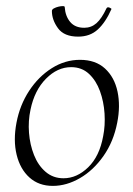

<svg xmlns="http://www.w3.org/2000/svg" viewBox="-20 -595 436 629"><path d="M153 14Q107 14 76.5 -13.5Q46 -41 34.5 -88Q23 -135 34 -193Q45 -251 75.5 -297.5Q106 -344 149.5 -371.5Q193 -399 242 -399Q293 -399 324 -370.5Q355 -342 365 -295Q375 -248 364 -193Q352 -131 319 -84Q286 -37 242 -11.5Q198 14 153 14ZM188 -11Q232 -11 269 -47Q306 -83 318 -149Q325 -184 322.5 -223Q320 -262 307.5 -296.5Q295 -331 271.5 -353Q248 -375 213 -375Q168 -375 130.5 -337Q93 -299 80 -236Q72 -199 75 -160Q78 -121 91.5 -87Q105 -53 129.5 -32Q154 -11 188 -11ZM236 -475Q190 -475 170 -502.5Q150 -530 150 -559Q150 -564 156.5 -567.5Q163 -571 171 -573Q179 -575 185.5 -575Q192 -575 192 -572Q194 -542 210 -523Q226 -504 256 -504Q279 -504 296 -519Q313 -534 329 -568Q332 -573 339 -570Q346 -567 345 -565Q326 -522 300.5 -498.5Q275 -475 236 -475Z"/></svg>

Font: Cormorant Light Light
Style: Italic
Weight: 300
Italic angle: -10°
Version: Version 4.000